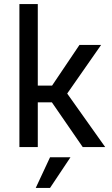

<svg xmlns="http://www.w3.org/2000/svg" viewBox="-20 -720 550 940"><path d="M234 -219H165V0H75V-700H165V-301H235L369 -500H475L309 -262L495 0H385ZM225 50H325L225 200H155Z"/></svg>

Font: Retni Sans Medium
Style: Regular
Weight: 500
Designer: Vitaly Kuzmin
Foundry: ParaType Ltd.
Version: Version 1.00;March 2, 2019;FontCreator 11.5.0.2425 64-bit; t